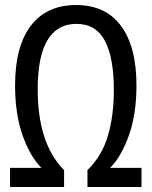

<svg xmlns="http://www.w3.org/2000/svg" viewBox="-20 -744 603 764"><path d="M20 0V-76H145Q99 -122 69.5 -206.5Q40 -291 40 -404Q40 -560 103 -642Q166 -724 283 -724Q400 -724 461.5 -641Q523 -558 523 -404Q523 -290 493 -205.5Q463 -121 418 -76H543V0H328V-67Q386 -124 409.5 -204Q433 -284 433 -386Q433 -514 397.5 -581.5Q362 -649 284 -649Q208 -649 169 -584.5Q130 -520 130 -388Q130 -283 155.5 -202.5Q181 -122 235 -67V0Z"/></svg>

Font: Noto Sans Mono SemiCondensed
Style: Regular
Weight: 400
Width: 4
Designer: Monotype Design Team
Foundry: Monotype Imaging Inc.
Version: Version 2.014